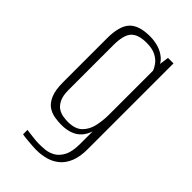

<svg xmlns="http://www.w3.org/2000/svg" viewBox="-197 -565 741 741"><g transform="rotate(45 173.5 -194.5)"><path d="M157 116Q148 116 135 115Q122 114 110.5 113Q99 112 90.5 111Q82 110 79 109V85Q90 86 110.5 89Q131 92 149 92Q162 92 180.5 90.5Q199 89 217.5 79Q236 69 248.5 45.5Q261 22 261 -22V-89Q254 -67 240 -51.5Q226 -36 205 -28.5Q184 -21 158 -21Q141 -21 121.5 -24Q102 -27 85 -38Q68 -49 57 -74Q46 -99 46 -142V-382Q46 -449 72 -477Q98 -505 158 -505Q182 -505 204 -498.5Q226 -492 243 -478Q260 -464 267 -443L259 -444L266 -495H296V-26Q296 14 285 41.5Q274 69 254.5 85.5Q235 102 210 109Q185 116 157 116ZM167 -47Q207 -47 227 -67Q247 -87 253.5 -117.5Q260 -148 260 -178V-419Q256 -431 246 -444.5Q236 -458 217 -468Q198 -478 166 -478Q121 -478 101.5 -457Q82 -436 82 -380V-136Q82 -104 91.5 -85.5Q101 -67 114.5 -59Q128 -51 142.5 -49Q157 -47 167 -47Z"/></g></svg>

Font: Alumni Sans Thin ExtraLight
Style: Regular
Weight: 250
Version: Version 1.018